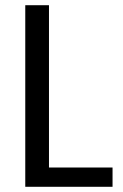

<svg xmlns="http://www.w3.org/2000/svg" viewBox="-20 -717 472 737"><path d="M77 -697H168V-74H412V0H77Z"/></svg>

Font: SVN-Poppins
Style: Regular
Weight: 400
Designer: Ninad Kale (Devanagari), Jonny Pinhorn (Latin)
Foundry: Indian Type Foundry
Version: Version 3.002 2017